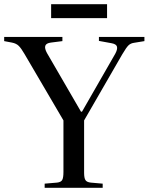

<svg xmlns="http://www.w3.org/2000/svg" viewBox="-23 -900 712 920"><path d="M191 0V-20L250 -25Q269 -27 275 -37.5Q281 -48 281 -76V-323L94 -642Q79 -668 67 -680Q55 -692 34 -696L-3 -703V-723H276V-703L221 -696Q198 -693 194 -680.5Q190 -668 202 -646L365 -365H370L529 -642Q541 -664 537.5 -676.5Q534 -689 511 -693L451 -704V-723H669V-703L620 -695Q604 -693 593.5 -683.5Q583 -674 563 -640L380 -323V-72Q380 -47 386.5 -37Q393 -27 412 -25L469 -20V0ZM222 -813V-880H490V-813Z"/></svg>

Font: Literata 60pt
Style: Regular
Weight: 400
Designer: Latin by Veronika Burian and Jose Scaglione. Greek by Irene Vlachou. Cyrillic by Vera Evstafieva.
Foundry: TypeTogether
Version: Version 3.002